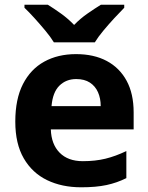

<svg xmlns="http://www.w3.org/2000/svg" viewBox="-20 -786 631 816"><path d="M303 -556Q379 -556 433.5 -527Q488 -498 518 -443Q548 -388 548 -308V-236H196Q198 -173 233.5 -137Q269 -101 332 -101Q385 -101 428 -111.5Q471 -122 517 -144V-29Q477 -9 432.5 0.5Q388 10 325 10Q243 10 180 -20.5Q117 -51 81 -113Q45 -175 45 -269Q45 -365 77.5 -428.5Q110 -492 168 -524Q226 -556 303 -556ZM304 -450Q261 -450 232.5 -422Q204 -394 199 -335H408Q408 -368 396.5 -394Q385 -420 362 -435Q339 -450 304 -450ZM209 -606Q195 -629 172.5 -656Q150 -683 126.5 -709Q103 -735 84 -753V-766H183Q209 -750 239 -728.5Q269 -707 295 -680Q321 -707 352 -728.5Q383 -750 409 -766H508V-753Q490 -735 466 -709Q442 -683 419.5 -656Q397 -629 383 -606Z"/></svg>

Font: Noto Sans Sinhala
Style: Regular
Weight: 400
Designer: Jelle Bosma - Monotype Design Team
Foundry: Monotype Imaging Inc.
Version: Version 2.006